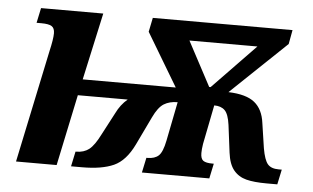

<svg xmlns="http://www.w3.org/2000/svg" viewBox="-43 -600 1083 664"><g transform="rotate(5 498.5 -268.0)"><path d="M116 -390Q126 -433 126 -453Q126 -471 115.5 -477.5Q105 -484 80 -484H63L74 -536H290L239 -303H562L452 -487L462 -536H947L938 -487L745 -303Q807 -301 836 -277.5Q865 -254 871 -207L884 -120Q891 -80 903 -66Q915 -52 941 -52H952L941 0H904Q860 0 833 -7Q806 -14 789 -34.5Q772 -55 767 -95L755 -190Q750 -227 737 -240Q724 -253 700 -253L673 -117Q670 -98 670 -85Q670 -65 679.5 -58.5Q689 -52 711 -52H716L705 0H471L482 -52H486Q511 -52 524.5 -64.5Q538 -77 546 -117L573 -253Q545 -253 525.5 -241Q506 -229 489 -193L442 -95Q414 -37 373 -18.5Q332 0 263 0H225L236 -52H238Q265 -52 283 -66Q301 -80 321 -120L361 -196Q376 -227 400 -247H227L175 0H34ZM682 -315 831 -469H595L677 -315Z"/></g></svg>

Font: Noto Serif Narrow
Style: Bold Italic
Weight: 700
Width: 4
Italic angle: -12°
Designer: Monotype Design Team
Foundry: Monotype Imaging Inc.
Version: Version 1.001